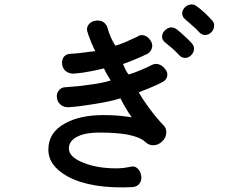

<svg xmlns="http://www.w3.org/2000/svg" viewBox="-20 -846 1040 859"><path d="M769.5 -715.8Q754.9 -725.6 739.3 -722.7Q725.6 -718.8 714.8 -707Q705.1 -695.3 705.1 -681.6Q705.1 -667 718.8 -656.2Q739.3 -639.6 753.9 -627Q768.6 -613.3 780.3 -600.6Q792 -586.9 808.6 -586.9Q822.3 -586.9 834 -597.7Q845.7 -608.4 847.7 -623Q849.6 -639.6 838.9 -651.4Q824.2 -668 806.6 -683.6Q787.1 -702.1 769.5 -715.8ZM858.4 -819.3Q844.7 -829.1 829.1 -825.2Q814.5 -822.3 804.7 -810.5Q794.9 -798.8 794.9 -785.2Q795.9 -769.5 809.6 -758.8L826.2 -744.1Q843.8 -729.5 850.6 -722.7Q861.3 -712.9 869.1 -704.1Q881.8 -689.5 897.5 -689.5Q912.1 -689.5 923.8 -700.2Q935.5 -710.9 937.5 -725.6Q940.4 -742.2 929.7 -753.9Q913.1 -772.5 896.5 -788.1Q876 -806.6 858.4 -819.3ZM374 -695.3V-693.4Q383.8 -667 388.7 -655.3Q396.5 -636.7 406.2 -617.2L380.9 -614.3Q356.4 -611.3 342.8 -609.4Q319.3 -606.4 297.9 -605.5Q277.3 -605.5 265.6 -591.8Q255.9 -578.1 257.8 -559.6Q259.8 -541 272.5 -529.3Q288.1 -515.6 311.5 -516.6Q348.6 -519.5 386.7 -527.3Q418 -533.2 445.3 -540Q452.1 -524.4 458 -514.6Q461.9 -507.8 470.7 -493.2L475.6 -486.3Q449.2 -476.6 387.7 -467.8Q328.1 -459 276.4 -456.1Q253.9 -456.1 243.2 -441.4Q232.4 -428.7 234.4 -410.2Q236.3 -390.6 250 -378.9Q264.6 -365.2 288.1 -366.2Q339.8 -370.1 404.3 -380.9Q477.5 -392.6 518.6 -406.2Q535.2 -374 543 -362.3Q551.8 -345.7 569.3 -321.3L547.9 -324.2Q519.5 -328.1 502.9 -329.1Q475.6 -331.1 440.4 -331.1Q339.8 -331.1 272.5 -294.9Q196.3 -253.9 196.3 -176.8Q196.3 -103.5 284.2 -55.7Q387.7 0 574.2 -8.8Q596.7 -11.7 606.4 -28.3Q615.2 -43 611.3 -62.5Q607.4 -82 594.7 -92.8Q581.1 -105.5 563.5 -99.6Q543 -96.7 533.2 -94.7Q516.6 -92.8 500 -92.8Q414.1 -92.8 352.5 -118.2Q288.1 -143.6 288.1 -181.6Q288.1 -211.9 318.4 -230.5Q354.5 -252.9 425.8 -252.9Q498 -252.9 549.8 -244.1Q608.4 -232.4 629.9 -210.9Q647.5 -194.3 669.9 -196.3Q690.4 -198.2 706.1 -213.9Q721.7 -228.5 723.6 -249Q726.6 -270.5 710.9 -286.1Q678.7 -319.3 644.5 -366.2Q620.1 -399.4 600.6 -432.6L609.4 -436.5Q637.7 -447.3 656.2 -455.1Q688.5 -468.8 710 -480.5Q726.6 -491.2 728.5 -507.8Q730.5 -523.4 718.8 -537.1Q708 -551.8 692.4 -557.6Q674.8 -563.5 660.2 -555.7Q633.8 -542 606.4 -531.2Q579.1 -519.5 555.7 -512.7Q546.9 -523.4 542 -533.2Q538.1 -541 530.3 -559.6Q561.5 -570.3 585.9 -581.1Q615.2 -592.8 643.6 -607.4Q659.2 -620.1 661.1 -638.7Q662.1 -654.3 650.4 -668.9Q639.6 -683.6 625 -687.5Q607.4 -692.4 593.8 -681.6Q565.4 -668 540 -657.2Q511.7 -645.5 496.1 -641.6Q483.4 -661.1 475.6 -679.7Q466.8 -699.2 460 -724.6Q453.1 -743.2 435.5 -751Q418.9 -756.8 400.4 -752Q381.8 -746.1 374 -732.4Q364.3 -716.8 374 -695.3Z"/></svg>

Font: GungsuhChe
Style: Regular
Weight: 400
Monospace: yes
Version: Version 2.21